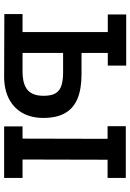

<svg xmlns="http://www.w3.org/2000/svg" viewBox="129 -759 630 928"><g transform="rotate(90 444.0 -295.0)"><path d="M48 -1V-89H135V-501H50V-590H297V-501H236V-374H339Q410 -374 457 -354.5Q504 -335 527 -294Q550 -253 550 -190Q550 -131 526 -88.5Q502 -46 457 -23Q412 0 350 0ZM236 -89H329Q350 -89 370 -93Q390 -97 407 -107.5Q424 -118 433.5 -138.5Q443 -159 443 -191Q443 -230 430 -250Q417 -270 391.5 -277.5Q366 -285 331 -285H236ZM591 0V-89H650L651 -500H590V-588H840V-500H752L751 -89H840V0Z"/></g></svg>

Font: Podkova SemiBold
Style: Regular
Weight: 600
Designer: Ilya Yudin
Foundry: Cyreal (www.cyreal.org)
Version: Version 2.103